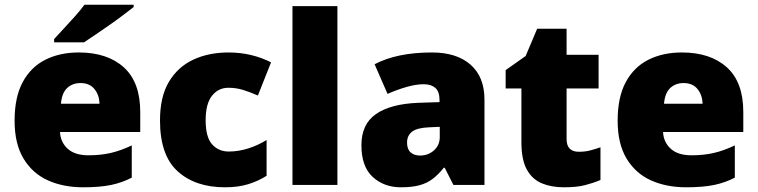

<svg xmlns="http://www.w3.org/2000/svg" viewBox="-20 -786 3221 816"><path d="M315 -563Q436 -563 506 -500Q576 -437 576 -310V-225H235Q237 -182 267.5 -154Q298 -126 356 -126Q408 -126 451 -136Q494 -146 540 -168V-31Q500 -10 452.5 0Q405 10 333 10Q249 10 183.5 -19.5Q118 -49 80 -112Q42 -175 42 -273Q42 -373 76.5 -437Q111 -501 172.5 -532Q234 -563 315 -563ZM322 -433Q288 -433 265.5 -412Q243 -391 239 -345H403Q402 -382 381.5 -407.5Q361 -433 322 -433ZM548 -756Q530 -742 503 -721.5Q476 -701 445 -679.5Q414 -658 385.5 -638.5Q357 -619 337 -606H210V-620Q227 -639 251 -664.5Q275 -690 299 -717Q323 -744 339 -766H548Z M936 10Q810 10 735 -58Q660 -126 660 -274Q660 -375 698 -438.5Q736 -502 801.5 -532.5Q867 -563 951 -563Q1002 -563 1047.5 -552Q1093 -541 1132 -521L1076 -380Q1042 -395 1012.5 -404Q983 -413 951 -413Q908 -413 881 -379Q854 -345 854 -275Q854 -203 881.5 -172.5Q909 -142 952 -142Q993 -142 1034.5 -155Q1076 -168 1113 -191V-39Q1079 -17 1036 -3.5Q993 10 936 10Z M1414 0H1223V-760H1414Z M1816 -563Q1921 -563 1980 -511Q2039 -459 2039 -363V0H1907L1870 -73H1866Q1843 -44 1818.5 -25.5Q1794 -7 1762 1.5Q1730 10 1684 10Q1612 10 1564 -34Q1516 -78 1516 -169Q1516 -258 1577.5 -301Q1639 -344 1756 -349L1848 -352V-360Q1848 -397 1830 -412.5Q1812 -428 1781 -428Q1748 -428 1708 -416.5Q1668 -405 1627 -387L1572 -513Q1620 -538 1680.5 -550.5Q1741 -563 1816 -563ZM1805 -245Q1753 -243 1731.5 -226.5Q1710 -210 1710 -180Q1710 -152 1725 -138.5Q1740 -125 1765 -125Q1800 -125 1824.5 -147Q1849 -169 1849 -204V-247Z M2440 -141Q2466 -141 2487.5 -146.5Q2509 -152 2532 -160V-21Q2501 -8 2466 1Q2431 10 2377 10Q2323 10 2282.5 -7Q2242 -24 2219 -65.5Q2196 -107 2196 -182V-410H2129V-488L2214 -548L2263 -664H2388V-553H2524V-410H2388V-195Q2388 -141 2440 -141Z M2878 -563Q2999 -563 3069 -500Q3139 -437 3139 -310V-225H2798Q2800 -182 2830.5 -154Q2861 -126 2919 -126Q2971 -126 3014 -136Q3057 -146 3103 -168V-31Q3063 -10 3015.5 0Q2968 10 2896 10Q2812 10 2746.5 -19.5Q2681 -49 2643 -112Q2605 -175 2605 -273Q2605 -373 2639.5 -437Q2674 -501 2735.5 -532Q2797 -563 2878 -563ZM2885 -433Q2851 -433 2828.5 -412Q2806 -391 2802 -345H2966Q2965 -382 2944.5 -407.5Q2924 -433 2885 -433Z"/></svg>

Font: Noto Sans Thaana Black
Style: Regular
Weight: 900
Designer: David Williams
Foundry: Google Inc.
Version: Version 3.001; ttfautohint (v1.8.4.7-5d5b)